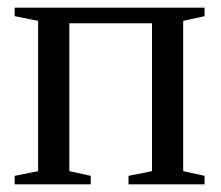

<svg xmlns="http://www.w3.org/2000/svg" viewBox="-20 -479 575 499"><path d="M79.1 -424.8 18.1 -437V-459H511.7V-437L456.1 -424.8V-34.2L511.7 -22V0H314V-22L375 -34.2V-418.5H160.2V-34.2L215.8 -22V0H18.1V-22L79.1 -34.2Z"/></svg>

Font: Liberation Serif
Style: Regular
Weight: 400
Designer: Steve Matteson
Foundry: Ascender Corporation
Version: Version 2.1.5